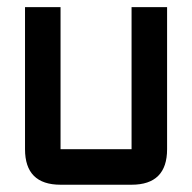

<svg xmlns="http://www.w3.org/2000/svg" viewBox="-20 -508 528 528"><path d="M341.8 -488.3H439.5V-97.7Q439.5 0 341.8 0H146.5Q48.8 0 48.8 -97.7V-488.3H146.5V-97.7H341.8Z"/></svg>

Font: BabelStone Runic Dotted
Style: Regular
Weight: 400
Designer: Andrew West
Foundry: BabelStone
Version: Version 3.003 March 14, 2022